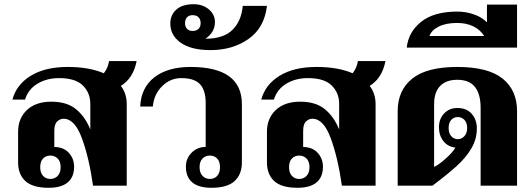

<svg xmlns="http://www.w3.org/2000/svg" viewBox="-20 -882 2529 912"><path d="M554 -474Q582 -438 582 -387V0H422Q403 -133 369 -225.5Q335 -318 282 -318Q265 -318 251.5 -305Q238 -292 238 -260V-184Q283 -183 307.5 -155.5Q332 -128 332 -90Q332 -41 301.5 -15.5Q271 10 211 10Q135 10 100.5 -22Q66 -54 66 -111V-256Q66 -320 108 -359.5Q150 -399 224 -399Q298 -399 341.5 -363Q385 -327 409 -267V-388Q409 -441 373.5 -476Q338 -511 261 -511Q202 -511 158 -484.5Q114 -458 99 -409H39Q58 -480 126 -522Q194 -564 302 -564Q403 -564 473 -534Q493 -559 498 -592H629Q613 -510 554 -474ZM219 -143Q198 -143 184.5 -129Q171 -115 171 -88Q171 -61 184.5 -46.5Q198 -32 219 -32Q240 -32 254 -46.5Q268 -61 268 -88Q268 -115 254 -129Q240 -143 219 -143Z M863 -90Q863 -129 890 -156.5Q917 -184 957 -184V-393Q957 -453 930 -482Q903 -511 841 -511Q789 -511 750 -472.5Q711 -434 706 -376H646Q650 -466 713.5 -515Q777 -564 885 -564Q1129 -564 1129 -387V-111Q1129 -54 1094.5 -22Q1060 10 984 10Q924 10 893.5 -15.5Q863 -41 863 -90ZM1025 -88Q1025 -115 1011.5 -129Q998 -143 977 -143Q956 -143 942 -129Q928 -115 928 -88Q928 -61 942 -46.5Q956 -32 977 -32Q998 -32 1011.5 -46.5Q1025 -61 1025 -88Z M789 -770Q789 -811 817.5 -836.5Q846 -862 900 -862Q943 -862 972 -837.5Q1001 -813 1001 -777Q1001 -729 956 -698Q1042 -698 1084.5 -740.5Q1127 -783 1133 -854H1248Q1236 -750 1160.5 -697Q1085 -644 980 -644Q888 -644 838.5 -679Q789 -714 789 -770ZM933 -772Q933 -790 923 -800Q913 -810 895 -810Q878 -810 868.5 -800Q859 -790 859 -772Q859 -755 868.5 -745Q878 -735 895 -735Q913 -735 923 -745Q933 -755 933 -772Z M1736 -474Q1764 -438 1764 -387V0H1604Q1585 -133 1551 -225.5Q1517 -318 1464 -318Q1447 -318 1433.5 -305Q1420 -292 1420 -260V-184Q1465 -183 1489.5 -155.5Q1514 -128 1514 -90Q1514 -41 1483.5 -15.5Q1453 10 1393 10Q1317 10 1282.5 -22Q1248 -54 1248 -111V-256Q1248 -320 1290 -359.5Q1332 -399 1406 -399Q1480 -399 1523.5 -363Q1567 -327 1591 -267V-388Q1591 -441 1555.5 -476Q1520 -511 1443 -511Q1384 -511 1340 -484.5Q1296 -458 1281 -409H1221Q1240 -480 1308 -522Q1376 -564 1484 -564Q1585 -564 1655 -534Q1675 -559 1680 -592H1811Q1795 -510 1736 -474ZM1401 -143Q1380 -143 1366.5 -129Q1353 -115 1353 -88Q1353 -61 1366.5 -46.5Q1380 -32 1401 -32Q1422 -32 1436 -46.5Q1450 -61 1450 -88Q1450 -115 1436 -129Q1422 -143 1401 -143Z M1869 -354Q1869 -453 1938 -508.5Q2007 -564 2152 -564Q2298 -564 2367 -509Q2436 -454 2436 -354V0H2263V-369Q2263 -435 2236 -469Q2209 -503 2152 -503Q2099 -503 2070.5 -473.5Q2042 -444 2042 -387V-89Q2064 -99 2098 -129.5Q2132 -160 2143 -181Q2107 -185 2086 -212Q2065 -239 2065 -277Q2065 -317 2089.5 -343Q2114 -369 2152 -369Q2197 -369 2221 -341Q2245 -313 2245 -272Q2245 -221 2219 -177Q2193 -133 2149.5 -93.5Q2106 -54 2034 0H1869ZM2199 -274Q2199 -299 2186 -312.5Q2173 -326 2155 -326Q2136 -326 2123.5 -312.5Q2111 -299 2111 -274Q2111 -249 2123.5 -235Q2136 -221 2155 -221Q2173 -221 2186 -235.5Q2199 -250 2199 -274Z M2153 -827Q2193 -827 2231.5 -813.5Q2270 -800 2293 -776V-860H2436V-656H1912Q1920 -730 1980.5 -778.5Q2041 -827 2153 -827ZM2280 -711Q2261 -741 2228 -757Q2195 -773 2151 -773Q2098 -773 2063.5 -755.5Q2029 -738 2020 -711Z"/></svg>

Font: Trirong ExtraBold
Style: Regular
Weight: 800
Designer: Katatrad Team
Foundry: CadsonDemak
Version: Version 1.001